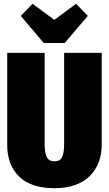

<svg xmlns="http://www.w3.org/2000/svg" viewBox="-20 -975 575 1014"><path d="M381.8 -955.1 443.8 -891.1 321.8 -748H210.9L89.8 -891.1L151.9 -955.1L267.1 -870.1ZM517.1 -695.8V-210Q517.1 -161.6 502 -120.6Q486.8 -79.6 457 -48.1Q427.2 -16.6 378.9 1.2Q330.6 19 268.1 19Q144 19 81.1 -42.5Q18.1 -104 18.1 -210V-695.8H215.8V-215.8Q215.8 -166.5 227.3 -144.8Q238.8 -123 268.1 -123Q296.4 -123 307.6 -144.8Q318.8 -166.5 318.8 -215.8V-695.8Z"/></svg>

Font: Fira Sans Compressed Heavy
Style: Regular
Weight: 900
Width: 1
Designer: Carrois Corporate & Edenspiekermann AG
Foundry: Carrois Corporate GbR & Edenspiekermann AG
Version: Version 4.203;PS 004.203;hotconv 1.0.88;makeotf.lib2.5.64775